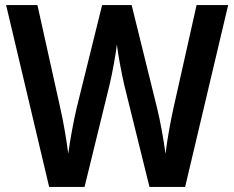

<svg xmlns="http://www.w3.org/2000/svg" viewBox="-20 -734 920 754"><path d="M876 -714H752L662 -313C650 -259 636 -183 630 -130C623 -184 609 -261 597 -309L497 -714H381L281 -310C270 -263 255 -185 248 -130C242 -180 229 -257 216 -313L127 -714H4L173 0H312L410 -400C421 -445 435 -523 439 -559C444 -516 459 -439 468 -400L567 0H707Z"/></svg>

Font: Noto Sans Thai SemCond SemBd
Style: Regular
Weight: 600
Width: 4
Designer: Monotype Design Team
Foundry: Monotype Imaging Inc.
Version: Version 2.002